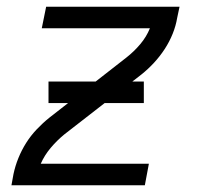

<svg xmlns="http://www.w3.org/2000/svg" viewBox="-20 -550 590 570"><path d="M14 0 20 -33Q25 -57 34.5 -80.5Q44 -104 57.5 -125.5Q71 -147 89 -166Q107 -185 127 -201L355 -379Q378 -397 396.5 -419Q415 -441 425 -466H104L117 -530H513L506 -497Q502 -473 492.5 -449.5Q483 -426 469 -404.5Q455 -383 437.5 -364Q420 -345 400 -329L171 -151Q149 -133 130.5 -111Q112 -89 101 -64H422L410 0ZM407 -244H124V-308H407Z"/></svg>

Font: Lode Term
Style: Italic
Weight: 400
Italic angle: -11°
Monospace: yes
Designer: Belleve Invis
Foundry: Belleve Invis
Version: Version 29.2.0